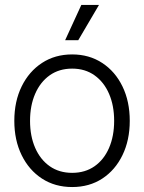

<svg xmlns="http://www.w3.org/2000/svg" viewBox="-20 -755 590 786"><path d="M275.4 10.7Q205.1 10.7 151.9 -23.9Q98.6 -58.6 68.6 -119.9Q38.6 -181.2 38.6 -260.3Q38.6 -339.8 68.6 -401.1Q98.6 -462.4 151.9 -497.3Q205.1 -532.2 275.4 -532.2Q345.2 -532.2 398.4 -497.3Q451.7 -462.4 481.4 -401.1Q511.2 -339.8 511.2 -260.3Q511.2 -181.2 481.4 -119.9Q451.7 -58.6 398.7 -23.9Q345.7 10.7 275.4 10.7ZM275.4 -47.4Q328.6 -47.4 367.2 -74.5Q405.8 -101.6 426.5 -149.7Q447.3 -197.8 447.3 -260.3Q447.3 -322.8 426.5 -370.8Q405.8 -418.9 367.2 -446.5Q328.6 -474.1 275.4 -474.1Q222.2 -474.1 183.6 -446.8Q145 -419.4 124 -371.1Q103 -322.8 103 -260.3Q103 -197.8 124 -149.7Q145 -101.6 183.6 -74.5Q222.2 -47.4 275.4 -47.4ZM246.6 -590.3 313 -734.9H385.3L300.3 -590.3Z"/></svg>

Font: Inter 28pt Light
Style: Regular
Weight: 300
Designer: Rasmus Andersson
Foundry: rsms
Version: Version 4.001;git-66647c0bb